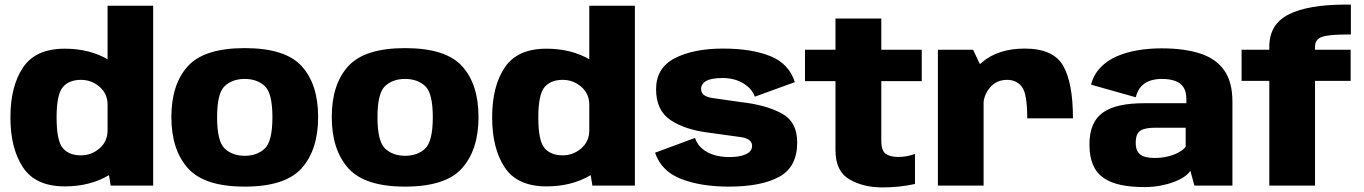

<svg xmlns="http://www.w3.org/2000/svg" viewBox="-20 -810 5954 838"><path d="M463 0H648.5V-785H449.5V-84.5ZM262.5 3.5Q373 3.5 455.5 -45.5Q538 -94.5 538 -158L449.5 -241Q449.5 -193 414.5 -162.5Q379.5 -132 333 -132Q281.5 -132 254.2 -163.5Q227 -195 227 -297Q227 -398 254.2 -429.8Q281.5 -461.5 333 -461.5Q379.5 -461.5 414.5 -431.2Q449.5 -401 449.5 -353.5L538 -435.5Q538 -498.5 455.5 -548Q373 -597.5 262.5 -597.5Q135.5 -597.5 80.5 -515.5Q25.5 -433.5 25.5 -298Q25.5 -162 80.5 -79.2Q135.5 3.5 262.5 3.5Z M1048 4.5Q1225.5 4.5 1297 -76.2Q1368.5 -157 1368.5 -299Q1368.5 -442 1297 -521Q1225.5 -600 1048 -600Q871.5 -600 799.8 -521Q728 -442 728 -299Q728 -157 799.8 -76.2Q871.5 4.5 1048 4.5ZM1048 -130Q995 -130 961.2 -161.2Q927.5 -192.5 927.5 -298.5Q927.5 -404 961.2 -434.8Q995 -465.5 1048 -465.5Q1101.5 -465.5 1135.2 -434.8Q1169 -404 1169 -298.5Q1169 -192.5 1135.2 -161.2Q1101.5 -130 1048 -130Z M1748 4.5Q1925.5 4.5 1997 -76.2Q2068.5 -157 2068.5 -299Q2068.5 -442 1997 -521Q1925.5 -600 1748 -600Q1571.5 -600 1499.8 -521Q1428 -442 1428 -299Q1428 -157 1499.8 -76.2Q1571.5 4.5 1748 4.5ZM1748 -130Q1695 -130 1661.2 -161.2Q1627.5 -192.5 1627.5 -298.5Q1627.5 -404 1661.2 -434.8Q1695 -465.5 1748 -465.5Q1801.5 -465.5 1835.2 -434.8Q1869 -404 1869 -298.5Q1869 -192.5 1835.2 -161.2Q1801.5 -130 1748 -130Z M2565.5 0H2751V-785H2552V-84.5ZM2365 3.5Q2475.5 3.5 2558 -45.5Q2640.5 -94.5 2640.5 -158L2552 -241Q2552 -193 2517 -162.5Q2482 -132 2435.5 -132Q2384 -132 2356.8 -163.5Q2329.5 -195 2329.5 -297Q2329.5 -398 2356.8 -429.8Q2384 -461.5 2435.5 -461.5Q2482 -461.5 2517 -431.2Q2552 -401 2552 -353.5L2640.5 -435.5Q2640.5 -498.5 2558 -548Q2475.5 -597.5 2365 -597.5Q2238 -597.5 2183 -515.5Q2128 -433.5 2128 -298Q2128 -162 2183 -79.2Q2238 3.5 2365 3.5Z M3161.5 4.5Q3303 4.5 3381.2 -38.5Q3459.5 -81.5 3459.5 -188.5Q3459.5 -279.5 3390 -316Q3320.5 -352.5 3216.5 -364Q3138.5 -375 3089.2 -382.2Q3040 -389.5 3040 -421Q3040 -444.5 3062.8 -457Q3085.5 -469.5 3133.5 -469.5Q3185.5 -469.5 3223.8 -446.5Q3262 -423.5 3274.5 -388L3449 -451.5Q3424 -532 3342.2 -565Q3260.5 -598 3136 -598Q3006.5 -598 2925 -555.8Q2843.5 -513.5 2843.5 -420.5Q2843.5 -328 2907.2 -285.5Q2971 -243 3077 -230.5Q3158.5 -219 3210.5 -212Q3262.5 -205 3262.5 -173.5Q3262.5 -149.5 3236 -137Q3209.5 -124.5 3164.5 -124.5Q3105 -124.5 3065.5 -146.8Q3026 -169 3013.5 -208L2839 -143.5Q2866.5 -62.5 2952.8 -29Q3039 4.5 3161.5 4.5Z M3832 8Q3906 8 3973.5 -7V-138Q3937.5 -125 3900.5 -125Q3865.5 -125 3846 -138.5Q3826.5 -152 3826.5 -197V-456H4003V-593H3826.5V-729H3626.5V-593H3493.5V-456H3626.5V-154.5Q3626.5 -63 3686.8 -27.5Q3747 8 3832 8Z M4463.5 -293.5H4663Q4663 -449 4620 -523.5Q4577 -598 4452 -598Q4338 -598 4267 -539Q4196 -480 4196 -392.5L4272 -349.5Q4272 -393.5 4300.5 -427.5Q4329 -461.5 4376 -461.5Q4416.5 -461.5 4440 -431.2Q4463.5 -401 4463.5 -293.5ZM4073.5 0H4273V-496L4227 -593H4073.5Z M4975 6.5Q5011 6.5 5043.5 0.5Q5076 -5.5 5102.5 -15.5Q5129 -25.5 5147.8 -38Q5166.5 -50.5 5175.5 -64.5L5193 0H5359V-366.5Q5359 -451.5 5323.8 -502.2Q5288.5 -553 5219.5 -576Q5150.5 -599 5049 -599Q4995.5 -599 4945.2 -590.5Q4895 -582 4853.5 -563.8Q4812 -545.5 4782.8 -515Q4753.5 -484.5 4742 -440.5L4937 -385.5Q4945 -416.5 4962 -434Q4979 -451.5 5002 -458.5Q5025 -465.5 5050 -465.5Q5084 -465.5 5108 -457.2Q5132 -449 5145 -429.8Q5158 -410.5 5158 -377V-359.5H4974Q4914 -359.5 4869 -349.8Q4824 -340 4794.2 -319Q4764.5 -298 4749.8 -263.8Q4735 -229.5 4735 -179.5Q4735 -126.5 4750.5 -90.5Q4766 -54.5 4797 -33.2Q4828 -12 4872.5 -2.8Q4917 6.5 4975 6.5ZM5020 -120.5Q5001.5 -120.5 4986 -123.5Q4970.5 -126.5 4959.5 -133.8Q4948.5 -141 4942.8 -153.8Q4937 -166.5 4937 -187Q4937 -208 4942.5 -221Q4948 -234 4958.8 -240.5Q4969.5 -247 4985.5 -249.8Q5001.5 -252.5 5021.5 -252.5H5155V-169.5Q5145 -156 5124.2 -144.8Q5103.5 -133.5 5076.5 -127Q5049.5 -120.5 5020 -120.5Z M5520 0H5719.5V-457H5875V-593H5719.5V-605.5Q5719.5 -638 5749.2 -648.8Q5779 -659.5 5859.5 -659.5H5876V-790H5854Q5690 -790 5605 -747.2Q5520 -704.5 5520 -606V-593H5399V-457H5520Z"/></svg>

Font: Anybody Thin ExtraBold
Style: Regular
Weight: 800
Version: Version 1.113;gftools[0.9.25]